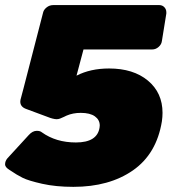

<svg xmlns="http://www.w3.org/2000/svg" viewBox="-25 -720 695 757"><path d="M-5 -71.7Q-5 -85 4.2 -95.8L88.3 -187.5Q103.3 -204.2 120 -204.2Q133.3 -204.2 140 -198.3Q195.8 -158.3 274.2 -158.3Q358.3 -158.3 367.5 -216.7Q368.3 -219.2 368.3 -225Q368.3 -247.5 349.2 -261.2Q330 -275 293.3 -275Q262.5 -275 237.5 -264.2Q235.8 -263.3 227.1 -259.2Q218.3 -255 211.7 -252.5Q205 -250 198.3 -250Q191.7 -250 182.1 -252.5Q172.5 -255 166.7 -257.5L160 -260L79.2 -290Q55 -298.3 55 -319.2Q55 -324.2 55.8 -326.7L67.5 -370.8L145 -670.8Q147.5 -681.7 158.8 -690.8Q170 -700 185.8 -700H602.5Q615 -700 622.9 -691.7Q630.8 -683.3 630.8 -671.7V-666.7L613.3 -558.3Q611.7 -545 600.4 -535Q589.2 -525 575 -525H304.2L276.7 -421.7Q331.7 -450 405 -450Q500.8 -450 558.3 -402.1Q615.8 -354.2 615.8 -275Q615.8 -259.2 613.3 -241.7Q592.5 -113.3 499.2 -48.3Q405.8 16.7 264.2 16.7Q195 16.7 141.2 4.6Q87.5 -7.5 64.6 -18.8Q41.7 -30 12.5 -50Q-5 -60.8 -5 -71.7Z"/></svg>

Font: BoonTook Mon
Style: Italic
Weight: 400
Italic angle: -9°
Designer: Sungsit Sawaiwan
Foundry: FontUni
Version: Version 3.0